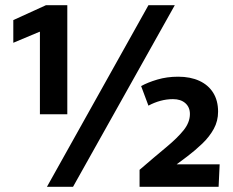

<svg xmlns="http://www.w3.org/2000/svg" viewBox="-20 -716 894 736"><path d="M133 -594H131L31 -552V-639L156 -696H238V-278H133ZM650 -696 260 0H160L549 -696ZM515 -65Q573 -115 616.5 -151Q660 -187 684 -217Q708 -247 708 -279Q708 -305 690.5 -320.5Q673 -336 643 -336Q619 -336 595 -329.5Q571 -323 549 -311L521 -386Q546 -400 583 -411Q620 -422 663 -422Q710 -422 744.5 -406Q779 -390 797.5 -360Q816 -330 816 -288Q816 -252 799.5 -222Q783 -192 756 -166Q729 -140 698 -116.5Q667 -93 637 -71L620 -86H822L818 0H515Z"/></svg>

Font: Murecho Thin SemiBold
Style: Regular
Weight: 600
Version: Version 1.010